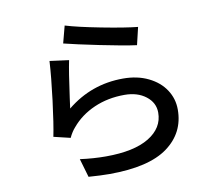

<svg xmlns="http://www.w3.org/2000/svg" viewBox="-89 -897 1177 1047"><g transform="rotate(-10 500.0 -373.0)"><path d="M727 -716 704 -619Q635 -628 503.5 -655Q372 -682 309 -698L334 -793Q399 -773 528 -748Q657 -723 727 -716ZM293 -401 285 -342Q421 -453 597 -453Q676 -453 736.5 -423.5Q797 -394 829.5 -344.5Q862 -295 862 -235Q862 -106 757.5 -29.5Q653 47 434 47Q387 47 319 42L289 -61Q363 -51 432 -51Q588 -51 671 -101.5Q754 -152 754 -237Q754 -292 707.5 -328Q661 -364 589 -364Q497 -364 420.5 -330.5Q344 -297 294 -237Q275 -216 260 -184L168 -206Q182 -274 198 -401.5Q214 -529 219 -617L325 -603Q312 -541 293 -401Z"/></g></svg>

Font: Sinter Medium
Style: Regular
Weight: 500
Foundry: Adobe & rsms
Version: Version 1.000